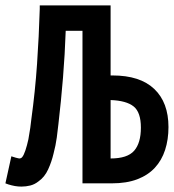

<svg xmlns="http://www.w3.org/2000/svg" viewBox="-36 -678 643 710"><path d="M373 -92Q435 -92 460 -120.5Q485 -149 485 -206Q485 -263 458 -284.5Q431 -306 373 -308ZM6 -100 22 -95Q28 -93 30 -93Q33 -92 35 -92Q42 -92 46 -97Q52 -104 58 -122Q64 -140 69 -163Q73 -185 76 -205.5Q79 -226 80 -238Q94 -340 101 -441.5Q108 -543 111 -645V-658H373V-399H380Q482 -399 534.5 -349Q587 -299 587 -208Q587 -162 574.5 -123.5Q562 -85 536.5 -57.5Q511 -30 471.5 -15Q432 0 377 0H269V-564H207Q204 -477 197 -391Q190 -305 180 -219Q178 -199 174 -169.5Q170 -140 162 -110Q155 -80 142 -51.5Q129 -23 106 -7Q92 4 76 8Q60 12 43 12Q31 12 19.5 10Q8 8 -5 4L-16 0Z"/></svg>

Font: Codetta
Style: Bold
Weight: 700
Designer: Ulrich Proeller
Foundry: PROSA GmbH
Version: Version 2.00;September 29, 2018;FontCreator 11.5.0.2427 64-b